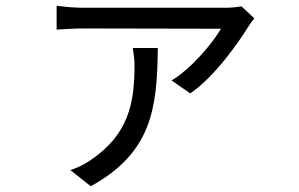

<svg xmlns="http://www.w3.org/2000/svg" viewBox="-20 -569 1040 668"><path d="M865 -505 820 -547C807 -544 780 -542 765 -542H271C241 -542 205 -545 177 -549V-466C208 -468 241 -470 271 -470C310 -470 693 -469 749 -469C720 -420 648 -332 577 -289L642 -244C732 -306 816 -431 845 -478C850 -486 859 -498 865 -505ZM529 -402H442C445 -382 448 -362 448 -343C448 -212 429 -102 294 -11C271 5 247 15 225 23L296 79C507 -38 527 -189 529 -402Z"/></svg>

Font: Source Han Sans TC
Style: Regular
Weight: 400
Designer: Ryoko NISHIZUKA 西塚涼子 (kana, bopomofo & ideographs); Paul D. Hunt (Latin, Greek & Cyrillic); Sandoll Communications 산돌커뮤니
Foundry: Adobe
Version: Version 2.002;hotconv 1.0.116;makeotfexe 2.5.65601